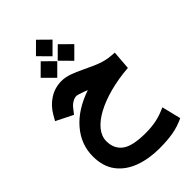

<svg xmlns="http://www.w3.org/2000/svg" viewBox="-332 -895 1322 1322"><g transform="rotate(-45 329.0 -234.5)"><path d="M230 -720.2 310.5 -800.3 391.6 -720.2 310.5 -639.2ZM314 -592.3 394.5 -672.4 475.6 -592.3 394.5 -511.2ZM147.9 -592.3 228.5 -672.4 309.6 -592.3 228.5 -511.2ZM317.4 -302.7Q311 -305.2 304.7 -307.9Q298.3 -310.5 292.5 -312.5Q245.1 -330.1 232.9 -330.1Q214.8 -330.1 194.1 -317.9Q173.3 -305.7 158.2 -285.6L129.9 -249.5L6.8 -311L29.8 -351.1Q62.5 -407.7 115.7 -441.7Q168.9 -475.6 233.4 -475.6Q271 -475.6 310.5 -461.4Q350.1 -447.3 394 -425.8Q438.5 -404.3 469.7 -390.9Q501 -377.4 526.1 -369.9Q551.3 -362.3 575.9 -358.9Q600.6 -355.5 631.3 -354L620.6 -215.8Q521 -208 436.8 -185.5Q352.5 -163.1 290 -129.4Q227.5 -95.7 193.1 -53.5Q158.7 -11.2 158.7 36.6Q158.7 110.8 211.2 149.7Q263.7 188.5 389.6 188.5Q450.2 188.5 498.3 178Q546.4 167.5 596.7 144L630.9 283.7Q574.7 310.5 516.8 320.6Q459 330.6 382.8 330.6Q280.8 330.6 198.2 300.3Q115.7 270 67.4 206.8Q19 143.6 19 44.4Q19 -70.8 96.9 -162.4Q174.8 -253.9 317.4 -302.7Z"/></g></svg>

Font: Vazir Black UI
Style: Black-UI
Weight: 900
Designer: Saber Rastikerdar
Foundry: Saber Rastikerdar
Version: Version 30.1.0